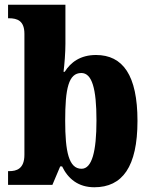

<svg xmlns="http://www.w3.org/2000/svg" viewBox="-20 -780 637 810"><path d="M378 10C496 10 560 -76 560 -270C560 -463 498 -548 385 -548C319 -548 278 -517 253 -477H248C252 -508 256 -558 256 -595V-760H14V-703H17C54 -703 83 -692 83 -637V-127C83 -67 49 -58 19 -58H14V0H201L234 -78H242C267 -26 310 10 378 10ZM324 -68C270 -68 255 -141 255 -271C255 -406 269 -472 323 -472C368 -472 387 -407 387 -272C387 -141 368 -68 324 -68Z"/></svg>

Font: Noto Serif Georgian Condensed Black
Style: Regular
Weight: 900
Width: 3
Designer: Monotype Design Team, Akaki Razmadze
Foundry: Google LLC
Version: Version 2.003